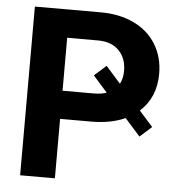

<svg xmlns="http://www.w3.org/2000/svg" viewBox="-51 -759 732 806"><g transform="rotate(5 314.5 -355.5)"><path d="M210 -250.5V0H63.5V-710.9H340.8Q420.9 -710.9 481.7 -681.6Q542.5 -652.3 575.2 -598.4Q607.9 -544.4 607.9 -475.6Q607.9 -375 540.5 -314.5L598.1 -250L548.3 -205.6L483.9 -277.8Q423.8 -250.5 340.8 -250.5ZM447.3 -419.4Q460 -441.9 460 -474.6Q460 -526.9 429.2 -559.1Q398.4 -591.3 344.2 -592.3H210V-369.1H340.8Q373 -369.1 395.5 -377L335.4 -444.8L385.3 -489.3Z"/></g></svg>

Font: RobotoInd
Style: Bold
Weight: 700
Designer: Google
Version: Version 2.001150; 2014